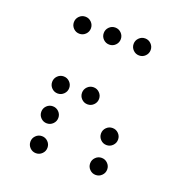

<svg xmlns="http://www.w3.org/2000/svg" viewBox="-116 -754 779 826"><g transform="rotate(20 273.5 -341.5)"><path d="M136.7 -576.2Q120.6 -576.2 109.1 -587.6Q97.7 -599.1 97.7 -615.2Q97.7 -631.3 109.1 -642.8Q120.6 -654.3 136.7 -654.3Q152.8 -654.3 164.3 -642.8Q175.8 -631.3 175.8 -615.2Q175.8 -599.1 164.3 -587.6Q152.8 -576.2 136.7 -576.2ZM273.4 -576.2Q257.3 -576.2 245.8 -587.6Q234.4 -599.1 234.4 -615.2Q234.4 -631.3 245.8 -642.8Q257.3 -654.3 273.4 -654.3Q289.6 -654.3 301 -642.8Q312.5 -631.3 312.5 -615.2Q312.5 -599.1 301 -587.6Q289.6 -576.2 273.4 -576.2ZM410.2 -576.2Q394 -576.2 382.6 -587.6Q371.1 -599.1 371.1 -615.2Q371.1 -631.3 382.6 -642.8Q394 -654.3 410.2 -654.3Q426.3 -654.3 437.7 -642.8Q449.2 -631.3 449.2 -615.2Q449.2 -599.1 437.7 -587.6Q426.3 -576.2 410.2 -576.2ZM136.7 -302.7Q120.6 -302.7 109.1 -314.2Q97.7 -325.7 97.7 -341.8Q97.7 -357.9 109.1 -369.4Q120.6 -380.9 136.7 -380.9Q152.8 -380.9 164.3 -369.4Q175.8 -357.9 175.8 -341.8Q175.8 -325.7 164.3 -314.2Q152.8 -302.7 136.7 -302.7ZM273.4 -302.7Q257.3 -302.7 245.8 -314.2Q234.4 -325.7 234.4 -341.8Q234.4 -357.9 245.8 -369.4Q257.3 -380.9 273.4 -380.9Q289.6 -380.9 301 -369.4Q312.5 -357.9 312.5 -341.8Q312.5 -325.7 301 -314.2Q289.6 -302.7 273.4 -302.7ZM136.7 -166Q120.6 -166 109.1 -177.5Q97.7 -189 97.7 -205.1Q97.7 -221.2 109.1 -232.7Q120.6 -244.1 136.7 -244.1Q152.8 -244.1 164.3 -232.7Q175.8 -221.2 175.8 -205.1Q175.8 -189 164.3 -177.5Q152.8 -166 136.7 -166ZM410.2 -166Q394 -166 382.6 -177.5Q371.1 -189 371.1 -205.1Q371.1 -221.2 382.6 -232.7Q394 -244.1 410.2 -244.1Q426.3 -244.1 437.7 -232.7Q449.2 -221.2 449.2 -205.1Q449.2 -189 437.7 -177.5Q426.3 -166 410.2 -166ZM136.7 -29.3Q120.6 -29.3 109.1 -40.8Q97.7 -52.2 97.7 -68.4Q97.7 -84.5 109.1 -95.9Q120.6 -107.4 136.7 -107.4Q152.8 -107.4 164.3 -95.9Q175.8 -84.5 175.8 -68.4Q175.8 -52.2 164.3 -40.8Q152.8 -29.3 136.7 -29.3ZM410.2 -29.3Q394 -29.3 382.6 -40.8Q371.1 -52.2 371.1 -68.4Q371.1 -84.5 382.6 -95.9Q394 -107.4 410.2 -107.4Q426.3 -107.4 437.7 -95.9Q449.2 -84.5 449.2 -68.4Q449.2 -52.2 437.7 -40.8Q426.3 -29.3 410.2 -29.3Z"/></g></svg>

Font: DatDot Light
Style: Regular
Weight: 300
Designer: GGBot
Version: 1.00